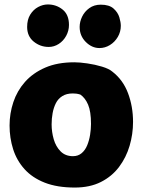

<svg xmlns="http://www.w3.org/2000/svg" viewBox="-20 -835 638 863"><path d="M314 -555Q338 -555 372.5 -550Q407 -545 438.5 -535.5Q470 -526 485 -513Q533 -476 555.5 -416Q578 -356 578 -287Q578 -232 562.5 -179.5Q547 -127 515 -84.5Q483 -42 433.5 -17Q384 8 316 8Q237 8 181 -14Q125 -36 90 -75Q55 -114 39 -164.5Q23 -215 23 -271Q23 -325 40 -376Q57 -427 92.5 -467Q128 -507 183 -531Q238 -555 314 -555ZM212 -276Q212 -242 221.5 -209Q231 -176 252.5 -154.5Q274 -133 308 -133Q331 -133 347 -146.5Q363 -160 372 -182Q381 -204 385 -229.5Q389 -255 389 -278Q389 -334 376 -364.5Q363 -395 341 -410Q331 -413 323.5 -414Q316 -415 307 -415Q279 -415 260 -403Q241 -391 231 -371Q221 -351 216.5 -326.5Q212 -302 212 -276ZM199 -624Q161 -624 131.5 -648Q102 -672 102 -714Q102 -747 116 -769.5Q130 -792 151.5 -803.5Q173 -815 195 -815Q233 -815 261.5 -792Q290 -769 290 -723Q290 -697 277.5 -674Q265 -651 244 -637.5Q223 -624 199 -624ZM427 -619Q393 -619 365.5 -646.5Q338 -674 338 -714Q338 -737 349 -760Q360 -783 381.5 -798.5Q403 -814 433 -814Q471 -814 490.5 -796.5Q510 -779 516.5 -757Q523 -735 523 -719Q523 -692 509.5 -669Q496 -646 474 -632.5Q452 -619 427 -619Z"/></svg>

Font: Playpen Sans ExtraBold
Style: Regular
Weight: 800
Designer: Laura Meseguer, Veronika Burian, José Scaglione
Foundry: TypeTogether
Version: Version 1.001